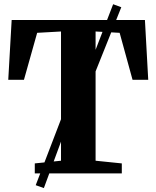

<svg xmlns="http://www.w3.org/2000/svg" viewBox="-20 -840 758 930"><path d="M275.5 -61.5V-687.5L160 -681L96 -453.5H20L36.5 -743H682L698 -453.5H622L559.5 -681L443 -687.5V-61.5L570 -48.5V0H148.5V-48.5ZM153 57 322.5 -385 369.5 -408 528 -819.5 567.5 -805 403.5 -395.5 355 -369.5 192.5 71Z"/></svg>

Font: Merriweather 60pt ExtraBold
Style: Regular
Weight: 800
Version: Version 2.100